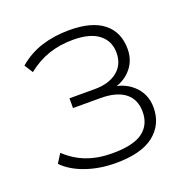

<svg xmlns="http://www.w3.org/2000/svg" viewBox="-99 -602 687 703"><g transform="rotate(-20 244.5 -250.0)"><path d="M237 8Q175 8 121.5 -10.5Q68 -29 36 -62L58 -97Q94 -63 138 -46.5Q182 -30 237 -30Q320 -30 356.5 -57.5Q393 -85 393 -135Q393 -184 360 -209.5Q327 -235 265 -235H158V-273H257Q312 -273 344.5 -299Q377 -325 377 -371Q377 -417 343 -443.5Q309 -470 243 -470Q192 -470 148.5 -455.5Q105 -441 65 -409L44 -442Q85 -477 134.5 -492.5Q184 -508 242 -508Q330 -508 375 -472Q420 -436 420 -370Q420 -321 387 -287.5Q354 -254 301 -249V-260Q360 -259 398 -224.5Q436 -190 436 -136Q436 -71 387 -31.5Q338 8 237 8Z"/></g></svg>

Font: Mulish ExtraLight
Style: Regular
Weight: 200
Designer: Vernon Adams
Foundry: Vernon Adams
Version: Version 3.603